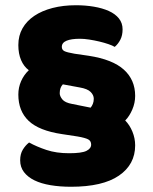

<svg xmlns="http://www.w3.org/2000/svg" viewBox="-20 -666 586 733"><path d="M496 -111Q496 -38 434 4.5Q372 47 251 47Q209 47 173 41Q137 35 111.5 22.5Q86 10 71.5 -9Q57 -28 57 -54Q57 -78 67 -94.5Q77 -111 91 -122Q120 -106 157.5 -93.5Q195 -81 244 -81Q292 -81 310 -90Q328 -99 328 -114Q328 -128 316.5 -134Q305 -140 276 -145L217 -154Q129 -167 89.5 -204.5Q50 -242 50 -305Q50 -332 60.5 -356Q71 -380 90 -398Q71 -412 60.5 -436.5Q50 -461 50 -494Q50 -530 66 -558Q82 -586 111 -605.5Q140 -625 180.5 -635.5Q221 -646 270 -646Q306 -646 338.5 -640.5Q371 -635 395.5 -624Q420 -613 434 -595.5Q448 -578 448 -554Q448 -531 439.5 -514.5Q431 -498 418 -487Q410 -492 394 -497.5Q378 -503 359 -507.5Q340 -512 320.5 -515Q301 -518 285 -518Q252 -518 234 -510.5Q216 -503 216 -487Q216 -476 225.5 -471Q235 -466 264 -461L319 -453Q410 -439 453 -400Q496 -361 496 -300Q496 -273 485 -247.5Q474 -222 458 -206Q475 -189 485.5 -163.5Q496 -138 496 -111ZM208 -310Q208 -299 218 -286.5Q228 -274 256 -269L326 -255Q331 -261 334.5 -269.5Q338 -278 338 -289Q338 -303 326 -315Q314 -327 285 -332L220 -344Q208 -332 208 -310Z"/></svg>

Font: Baloo Tammudu
Style: Regular
Weight: 400
Designer: Omkar Shende and Ek Type
Foundry: Ek Type
Version: Version 1.007;PS 1.000;hotconv 1.0.88;makeotf.lib2.5.647800